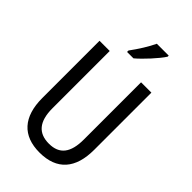

<svg xmlns="http://www.w3.org/2000/svg" viewBox="-280 -1039 1144 1144"><g transform="rotate(45 292.5 -466.5)"><path d="M428 -934V-943H328C307 -898 273 -844 237 -795V-783H291C334 -819 403 -894 428 -934ZM511 -232V-714H424V-232C424 -121 383 -67 294 -67C206 -67 160 -119 160 -231V-714H74V-232C74 -73 150 10 292 10C438 10 511 -75 511 -232Z"/></g></svg>

Font: Noto Sans Malayalam Condensed
Style: Regular
Weight: 400
Width: 3
Designer: Jelle Bosma - Monotype Design Team
Foundry: Monotype Imaging Inc.
Version: Version 2.104